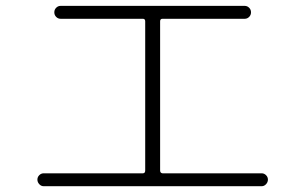

<svg xmlns="http://www.w3.org/2000/svg" viewBox="-20 -687 1040 654"><path d="M128.9 -52.7Q120.1 -52.7 113.8 -59.6Q107.4 -66.4 107.4 -75.2Q107.4 -84 113.8 -90.3Q120.1 -96.7 128.9 -96.7H466.8Q474.6 -96.7 474.6 -106.4V-614.3Q474.6 -623 466.8 -623H186.5Q177.7 -623 171.4 -629.4Q165 -635.7 165 -645Q165 -654.3 171.4 -660.6Q177.7 -667 186.5 -667H813.5Q822.3 -667 828.6 -660.6Q835 -654.3 835 -645Q835 -635.7 828.6 -629.4Q822.3 -623 813.5 -623H533.2Q525.4 -623 525.4 -614.3V-106.4Q525.4 -97.7 533.2 -96.7H871.1Q879.9 -96.7 886.2 -90.3Q892.6 -84 892.6 -75.2Q892.6 -66.4 886.2 -59.6Q879.9 -52.7 871.1 -52.7Z"/></svg>

Font: Rounded-X Mgen+ 2m light
Style: Regular
Weight: 200
Designer: [Source Han Sans]
Ryoko NISHIZUKA  (kana & ideographs); Paul D. Hunt (Latin, Greek & Cyrillic); Wenlong ZHANG  (bopomofo
Version: Version 1.059.20150602